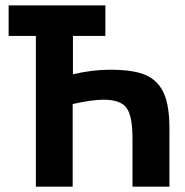

<svg xmlns="http://www.w3.org/2000/svg" viewBox="-20 -696 690 716"><path d="M373 -562H252V-418.9Q323.7 -436 390.1 -436Q479.5 -436 524.7 -415.5Q569.8 -395 590.8 -348.6Q611.8 -302.2 611.8 -217.8V0H474.1V-179.2Q474.1 -263.7 451.7 -293.9Q429.2 -324.2 366.2 -324.2Q323.2 -324.2 251 -308.1V0H113.8V-562H12.2V-675.8H373Z"/></svg>

Font: Clear Sans
Style: Bold
Weight: 700
Foundry: Intel Corporation
Version: Version 1.00